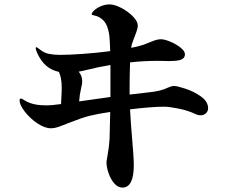

<svg xmlns="http://www.w3.org/2000/svg" viewBox="-20 -804 1040 871"><path d="M924 -313Q924 -299 914 -290Q904 -281 890 -281Q878 -281 866 -287Q832 -303 789.5 -311.5Q747 -320 725 -320Q669 -320 570 -308Q574 -235 577 -205Q587 -90 587 -55Q587 47 535 47Q515 47 498.5 28Q482 9 472.5 -18.5Q463 -46 463 -70Q463 -74 467 -94Q475 -138 477 -172L480 -296Q429 -289 388 -279Q352 -270 291 -246Q259 -233 242.5 -227.5Q226 -222 212 -222Q183 -222 149.5 -244.5Q116 -267 92.5 -297.5Q69 -328 69 -348Q69 -357 75 -357Q78 -357 84.5 -353Q91 -349 96 -346Q131 -326 188 -326Q217 -326 257 -332L258 -354Q260 -386 260 -405Q260 -452 247 -478Q214 -485 190 -505.5Q166 -526 149 -563Q142 -579 142 -585Q142 -590 145 -590Q148 -590 163 -578Q180 -564 203 -559.5Q226 -555 253 -555Q291 -555 355 -559.5Q419 -564 480 -572Q478 -626 476 -643Q472 -672 462 -693Q452 -714 428 -727Q418 -732 407 -734Q396 -736 396 -739Q396 -747 408.5 -758Q421 -769 439.5 -776.5Q458 -784 477 -784Q500 -784 530.5 -768Q561 -752 583 -729.5Q605 -707 605 -688Q605 -676 598.5 -658.5Q592 -641 590 -636Q577 -603 576 -593Q576 -589 575 -587Q608 -593 631 -601Q640 -604 666.5 -615Q693 -626 710 -626Q726 -626 752.5 -615Q779 -604 799 -588Q819 -572 819 -558Q819 -541 803 -534Q787 -527 746 -527L697 -528Q633 -528 570 -521Q568 -455 568 -418V-375L654 -385Q709 -390 743 -407Q759 -414 770 -414Q783 -414 821.5 -401.5Q860 -389 892 -366Q924 -343 924 -313ZM481 -364V-443V-509Q430 -501 383 -489Q350 -481 337 -479Q353 -460 353 -435Q353 -422 348 -404Q341 -375 339 -344Z"/></svg>

Font: Shippori Mincho ExtraBold
Style: Regular
Weight: 800
Designer: FONTDASU
Foundry: FONTDASU / Google Inc. / but / Adobe
Version: Version 3.110; ttfautohint (v1.8.3)